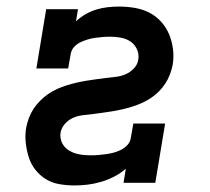

<svg xmlns="http://www.w3.org/2000/svg" viewBox="-20 -558 640 586"><path d="M207 8Q184 8 161 4Q138 0 119.5 -11.5Q101 -23 87.5 -40.5Q74 -58 67.5 -79Q61 -100 58.5 -123Q56 -146 60 -169Q63 -184 68.5 -198.5Q74 -213 82.5 -226Q91 -239 102.5 -250.5Q114 -262 127 -271Q140 -280 154.5 -286.5Q169 -293 183.5 -297.5Q198 -302 213 -305.5Q228 -309 243 -311.5Q258 -314 273 -316Q288 -318 303 -320Q318 -322 333 -323.5Q348 -325 362.5 -331Q377 -337 388.5 -349Q400 -361 402 -376Q405 -392 398 -407.5Q391 -423 378 -431.5Q365 -440 349 -443Q333 -446 316 -446Q304 -446 293 -445Q282 -444 270.5 -442.5Q259 -441 247.5 -437.5Q236 -434 225.5 -429Q215 -424 206.5 -415Q198 -406 196 -394L188 -349H91L121 -530H218L212 -493Q226 -506 242 -515Q258 -524 274.5 -529Q291 -534 308.5 -536Q326 -538 343 -538Q367 -538 391 -534Q415 -530 435.5 -519.5Q456 -509 471.5 -492Q487 -475 496 -453.5Q505 -432 508 -408Q511 -384 507 -360Q504 -345 498.5 -330.5Q493 -316 484.5 -303Q476 -290 464.5 -278.5Q453 -267 440 -258.5Q427 -250 412.5 -243.5Q398 -237 383.5 -232.5Q369 -228 354 -224.5Q339 -221 324 -218.5Q309 -216 294 -214Q279 -212 264 -210Q249 -208 234 -206.5Q219 -205 204.5 -199Q190 -193 179 -181Q168 -169 165 -154Q163 -143 166 -131.5Q169 -120 176 -111.5Q183 -103 192.5 -97.5Q202 -92 213 -89Q224 -86 235.5 -85Q247 -84 259 -84Q270 -84 281.5 -85Q293 -86 304 -87.5Q315 -89 326.5 -92Q338 -95 349 -100.5Q360 -106 368.5 -115Q377 -124 379 -136L387 -181H484L454 0H357L364 -43Q348 -29 328.5 -19Q309 -9 288.5 -3Q268 3 248 5.5Q228 8 207 8Z"/></svg>

Font: Iosevka Curly Slab SmBdExObl
Style: Regular
Weight: 600
Width: 7
Italic angle: -9°
Monospace: yes
Designer: Belleve Invis
Foundry: Belleve Invis
Version: Version 11.1.0; ttfautohint (v1.8.3)